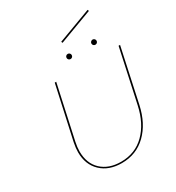

<svg xmlns="http://www.w3.org/2000/svg" viewBox="-222 -1092 1132 1232"><g transform="rotate(-30 344.5 -476.0)"><path d="M107 -196Q107 -226 115 -266L201 -658H212L126 -264Q118 -226 118 -196Q118 -107 172 -56Q226 -5 317 -5Q422 -5 492.5 -75Q563 -145 589 -265L674 -658H685L600 -263Q573 -139 499 -67Q425 5 317 5Q222 5 164.5 -49.5Q107 -104 107 -196ZM368 -864 617 -957 621 -947 372 -854ZM346 -757Q346 -765 351.5 -770.5Q357 -776 365 -776Q373 -776 378.5 -770.5Q384 -765 384 -757Q384 -749 378.5 -743.5Q373 -738 365 -738Q357 -738 351.5 -743.5Q346 -749 346 -757ZM530 -757Q530 -765 536 -770.5Q542 -776 549 -776Q557 -776 562.5 -770.5Q568 -765 568 -757Q568 -749 562.5 -743.5Q557 -738 549 -738Q541 -738 535.5 -743.5Q530 -749 530 -757Z"/></g></svg>

Font: Ysabeau Hairline
Style: Italic
Weight: 100
Italic angle: -12°
Designer: Christian Thalmann (Catharsis Fonts)
Version: Version 0.003